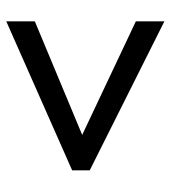

<svg xmlns="http://www.w3.org/2000/svg" viewBox="14 -668 544 612"><g transform="rotate(90 286.0 -362.0)"><path d="M48 -201 410 -352 48 -523V-614L523 -376V-320L48 -110Z"/></g></svg>

Font: Noto Sans Kawi Medium
Style: Regular
Weight: 500
Designer: Fadhl Haqq
Version: Version 1.000